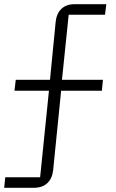

<svg xmlns="http://www.w3.org/2000/svg" viewBox="-20 -753 553 914"><path d="M0 141 5 91H171L213 -321H49L55 -373H218L245 -649Q249 -688 272 -710.5Q295 -733 335 -733H486L480 -683H307L275 -373H470L465 -321H271L233 57Q229 96 205.5 118.5Q182 141 141 141Z"/></svg>

Font: IBM Plex Sans JP Light
Style: Regular
Weight: 300
Designer: Mike Abbink; Paul van der Laan; Pieter van Rosmalen; Wujin Sim; Yejin Wi; Jinhee Kim; Boomi Park; Yona Kim; Kichan Ma
Foundry: Sandoll Inc.
Version: Version 1.002